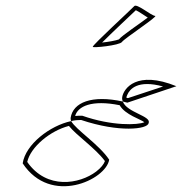

<svg xmlns="http://www.w3.org/2000/svg" viewBox="-20 -800 642 677"><path d="M60 -224C159 -74 354 -166 365 -237C329 -291 247 -343 231 -373C156 -357 70 -291 60 -224ZM76 -229C88 -282 157 -339 223 -356C249 -323 317 -277 350 -232C346 -221 336 -208 319 -195C261 -151 145 -130 76 -229ZM229 -384C229 -381 229 -377 231 -373C242 -376 255 -377 266 -377C400 -332 501 -344 504 -366C515 -391 427 -403 413 -442C304 -466 237 -439 229 -384ZM245 -391C254 -425 303 -449 402 -429C421 -395 478 -379 489 -369C467 -359 375 -355 270 -392H268C261 -392 252 -392 245 -391ZM307 -635C306 -630 402 -640 410 -652C418 -664 540 -744 527 -744C514 -744 461 -790 453 -778C444 -768 308 -643 307 -635ZM340 -650C375 -685 440 -746 459 -764C470 -759 488 -746 501 -738C468 -713 413 -677 399 -661C389 -657 361 -652 340 -650ZM411 -458C410 -452 411 -447 413 -442C419 -441 423 -439 429 -438L602 -496C462 -553 416 -488 411 -458ZM426 -455V-458C426 -460 428 -463 429 -466C437 -485 465 -520 555 -495L431 -454C429 -455 427 -455 426 -455Z"/></svg>

Font: Ampere
Style: OuLnIta
Weight: 400
Version: Version 1